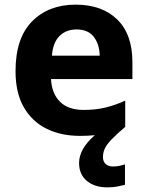

<svg xmlns="http://www.w3.org/2000/svg" viewBox="-20 -576 637 828"><path d="M424 101Q424 121 436 131.5Q448 142 467 142Q483 142 496.5 139Q510 136 519 133V221Q504 225 485.5 228.5Q467 232 443 232Q388 232 354.5 204Q321 176 321 127Q321 66 389 7Q360 10 325 10Q244 10 181.5 -20.5Q119 -51 83 -113Q47 -175 47 -269Q47 -412 118.5 -484Q190 -556 306 -556Q420 -556 485.5 -492Q551 -428 551 -308V-235H200Q203 -173 238.5 -137.5Q274 -102 341 -102Q392 -102 434 -112Q476 -122 520 -142V-29Q480 5 459 27.5Q438 50 431 67Q424 84 424 101ZM310 -449Q265 -449 236.5 -420.5Q208 -392 204 -336H410Q409 -385 384.5 -417Q360 -449 310 -449Z"/></svg>

Font: Noto Sans Thai Looped
Style: Bold
Weight: 700
Designer: Sasikarn Vongin, Ben Mitchell
Foundry: The Fontpad Ltd
Version: Version 1.001; ttfautohint (v1.8.4.7-5d5b)